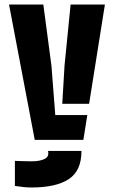

<svg xmlns="http://www.w3.org/2000/svg" viewBox="-20 -620 505 851"><path d="M134 0 20 -600H172L208 -329L225 -110H367L349.5 0ZM256 -160 266 -329 293 -600H445L375 -160ZM119 211Q102 211 83 209Q64 207 46 204V93Q59.5 93.5 82.2 94.2Q105 95 119 95Q157 95 177.8 84.5Q198.5 74 193 50V49H341V50Q341 137 284.8 174Q228.5 211 119 211Z"/></svg>

Font: Big Shoulders Stencil Display Black
Style: Regular
Weight: 900
Designer: Patric King
Foundry: XO Type Co
Version: Version 1.000